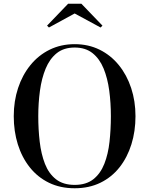

<svg xmlns="http://www.w3.org/2000/svg" viewBox="-20 -996 797 1026"><path d="M379 10Q302 10 241.5 -19.5Q181 -49 139 -102Q97 -155 75.2 -224.8Q53.5 -294.5 53.5 -375Q53.5 -455.5 76.5 -525.2Q99.5 -595 142.5 -648Q185.5 -701 245.5 -730.5Q305.5 -760 379 -760Q452.5 -760 512.2 -730.5Q572 -701 615 -648Q658 -595 681 -525.2Q704 -455.5 704 -375Q704 -294.5 682.2 -224.8Q660.5 -155 618.8 -102Q577 -49 516.5 -19.5Q456 10 379 10ZM379 -8Q440.5 -8 478.8 -38.2Q517 -68.5 537.5 -120.5Q558 -172.5 565.2 -238.5Q572.5 -304.5 572.5 -375Q572.5 -445.5 563.8 -511.5Q555 -577.5 533.8 -629.5Q512.5 -681.5 474.8 -711.8Q437 -742 379 -742Q321 -742 283.2 -711.8Q245.5 -681.5 224 -629.5Q202.5 -577.5 193.5 -511.5Q184.5 -445.5 184.5 -375Q184.5 -304.5 192.2 -238.5Q200 -172.5 220.2 -120.5Q240.5 -68.5 279 -38.2Q317.5 -8 379 -8ZM241.5 -849 231.5 -859 344 -976H415L527.5 -859L517.5 -849L379 -924Z"/></svg>

Font: Bodoni Moda Medium
Style: Regular
Weight: 500
Designer: Owen Earl
Foundry: indestructible type
Version: Version 2.005